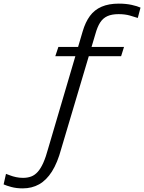

<svg xmlns="http://www.w3.org/2000/svg" viewBox="-159 -796 795 1059"><path d="M163 -537H525L509 -486H146ZM179 24Q158 102 127.5 150Q97 198 57 220.5Q17 243 -34 243Q-68 243 -96 235.5Q-124 228 -139 221L-126 163Q-117 166 -103 171.5Q-89 177 -70.5 181Q-52 185 -32 185Q-7 185 13 177.5Q33 170 49.5 151.5Q66 133 80 101.5Q94 70 107 22L297 -623Q312 -674 337 -708Q362 -742 401.5 -759Q441 -776 496 -776Q536 -776 567.5 -769Q599 -762 616 -754L601 -697Q583 -703 556.5 -710.5Q530 -718 495 -718Q458 -718 433.5 -707Q409 -696 393.5 -672Q378 -648 367 -608Z"/></svg>

Font: Roboto Serif 20pt Light
Style: Italic
Weight: 300
Italic angle: -10°
Version: Version 1.007